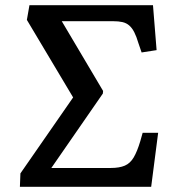

<svg xmlns="http://www.w3.org/2000/svg" viewBox="-20 -723 670 743"><path d="M57 0 59 -52 263 -346 84 -646 94 -703H572L586 -529L528 -520L516 -555Q508 -582 499.5 -598.5Q491 -615 480 -624.5Q469 -634 454 -637.5Q439 -641 417 -641H219L379 -371L378 -361L160 -46L142 -73H409Q442 -73 463 -82Q484 -91 497.5 -114Q511 -137 523 -177L532 -209H592L565 0Z"/></svg>

Font: Literata 18pt Medium
Style: Italic
Weight: 500
Italic angle: -2°
Designer: Latin by Veronika Burian and Jose Scaglione. Greek by Irene Vlachou. Cyrillic by Vera Evstafieva
Foundry: TypeTogether
Version: Version 3.103;gftools[0.9.29]